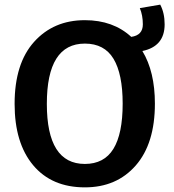

<svg xmlns="http://www.w3.org/2000/svg" viewBox="-20 -793 750 828"><path d="M346 15Q203 15 123 -80.5Q43 -176 43 -345Q43 -519 127 -612.5Q211 -706 346 -706Q468 -706 546 -634Q596 -641 596 -688Q596 -727 583 -758L671 -773Q690 -737 690 -688Q690 -593 594 -573Q648 -484 648 -346Q648 -174 565.5 -79.5Q483 15 346 15ZM346 -86Q429 -86 469 -151Q509 -216 509 -346Q509 -474 469.5 -539.5Q430 -605 346 -605Q182 -605 182 -345Q182 -86 346 -86Z"/></svg>

Font: Trujillo Medium
Style: Regular
Weight: 500
Designer: Fira Sans original fonts by bBox Type GmbH, Carrois Corporate GbR, & Edenspiekermann AG / Changes by Cristiano Sobral
Foundry: Fira Sans original fonts by bBox Type GmbH, Carrois Corporate GbR, & Edenspiekermann AG / Changes by Cristiano Sobral
Version: Version 4.301;October 17, 2021;FontCreator 14.0.0.2814 64-bi